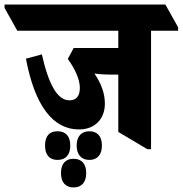

<svg xmlns="http://www.w3.org/2000/svg" viewBox="-90 -647 803 844"><path d="M257 -78C330 -78 371 -127 371 -191C371 -236 356 -278 325 -324C349 -320 380 -319 414 -319H430V-67L558 9H574V-512H693V-527L637 -627H-70V-612L-14 -512H430V-436H234L208 -388C241 -343 261 -296 261 -261C261 -225 246 -206 215 -206C163 -206 124 -274 94 -408L24 -389C63 -182 143 -78 257 -78ZM163 56C199 56 219 33 219 -7C219 -48 199 -70 163 -70C127 -70 108 -49 108 -7C108 33 127 56 163 56ZM303 56C338 56 358 33 358 -7C358 -48 338 -70 303 -70C268 -70 247 -48 247 -7C247 33 268 56 303 56ZM233 177C269 177 289 154 289 114C289 73 269 51 233 51C198 51 178 73 178 114C178 154 198 177 233 177Z"/></svg>

Font: Noto Serif Devanagari Condensed Black
Style: Regular
Weight: 900
Width: 3
Designer: Universal Thirst, Indian Type Foundry and the Monotype Design Team
Foundry: Monotype Imaging Inc.
Version: Version 2.004